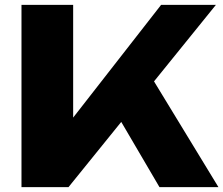

<svg xmlns="http://www.w3.org/2000/svg" viewBox="-20 -770 919 790"><path d="M68.4 -750H281V-169.5L224.7 -214L642.9 -750H868.4L261.8 0H68.4ZM583.4 -484.9 878.8 0H636.2L427.4 -356.2Z"/></svg>

Font: Unbounded Variable
Style: Regular
Weight: 400
Designer: Luke Prowse, Jean-Baptiste Morizot, Fátima Lázaro, Florian Runge
Foundry: NaN
Version: Version 1.600;FEAKit 1.0